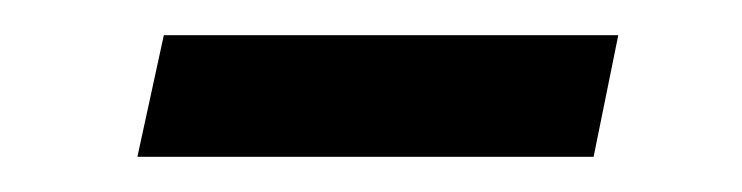

<svg xmlns="http://www.w3.org/2000/svg" viewBox="-20 -340 421 109"><path d="M58 -251 73 -320H331L317 -251Z"/></svg>

Font: Saira SemiExpanded
Style: Italic
Weight: 400
Width: 6
Italic angle: -12°
Designer: Hector Gatti with collaboration of the Omnibus-Type team
Foundry: Omnibus-Type
Version: Version 1.101